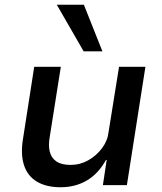

<svg xmlns="http://www.w3.org/2000/svg" viewBox="-20 -779 681 808"><path d="M235 9Q175 9 135.5 -14.5Q96 -38 81 -84Q66 -130 77 -196L124 -498H236L189 -201Q183 -167 189.5 -140.5Q196 -114 217.5 -99.5Q239 -85 277 -85Q317 -85 351.5 -104.5Q386 -124 409.5 -155.5Q433 -187 437 -224L481 -498H592L514 0H413L429 -106H426Q394 -48 345.5 -19.5Q297 9 235 9ZM332 -563 219 -759H333L411 -563Z"/></svg>

Font: Nunito Sans 7pt SemiBold
Style: Italic
Weight: 600
Italic angle: -9°
Designer: Vernon Adams
Foundry: Vernon Adams
Version: Version 3.101;gftools[0.9.27]